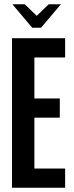

<svg xmlns="http://www.w3.org/2000/svg" viewBox="-20 -879 345 899"><path d="M36 -700H285V-610H141V-418H260V-328H141V-90H285V0H36ZM38 -859H96L152 -805L208 -859H265L172 -749H131Z"/></svg>

Font: Piscolabis
Style: Regular
Weight: 400
Designer: Ariel Martín Pérez
Foundry: Tunera Type Foundry
Version: Version 1.000